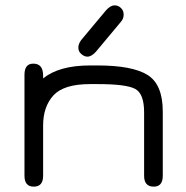

<svg xmlns="http://www.w3.org/2000/svg" viewBox="-20 -697 702 724"><path d="M319.3 -379.9H347.7C419.9 -379.9 467.3 -373.9 489.7 -361.8C512.2 -349.8 523.4 -320.3 523.4 -273.4V-34.2C523.4 -6.8 535.5 6.8 559.6 6.8C582.4 6.8 593.8 -6.8 593.8 -34.2V-276.4C593.8 -344.7 574.5 -390.8 536.1 -414.6C497.7 -438.3 434.9 -450.2 347.7 -450.2H319.3C241.9 -450.2 182.9 -433.9 142.6 -401.4V-412.1C142.6 -442.1 130.2 -457 105.5 -457C83.3 -457 72.3 -443 72.3 -415V-34.2C72.3 -6.8 84 6.8 107.4 6.8C130.9 6.8 142.6 -6.8 142.6 -34.2V-223.6C142.6 -271.2 155.6 -309.1 181.6 -337.4C207.7 -365.7 253.6 -379.9 319.3 -379.9ZM309.6 -483.4C320 -483.4 330.7 -489.6 341.8 -502L435.5 -614.3C442.7 -622.1 446.3 -631.2 446.3 -641.6C446.3 -652 442.9 -660.5 436 -667C429.2 -673.5 421.2 -676.8 412.1 -676.8C401.7 -676.8 391 -670.6 379.9 -658.2L286.1 -545.9C279 -536.1 275.4 -526.7 275.4 -517.6C275.4 -507.8 279.1 -499.7 286.6 -493.2C294.1 -486.7 301.8 -483.4 309.6 -483.4Z"/></svg>

Font: Jura
Style: DemiBold
Weight: 600
Version: Version 2.5.1